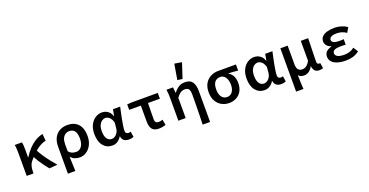

<svg xmlns="http://www.w3.org/2000/svg" viewBox="-35 -1734 5470 2844"><g transform="rotate(-20 2700.0 -311.5)"><path d="M97 0V-348Q97 -378 95.5 -416.5Q94 -455 87 -491H201Q206 -470 208 -438.5Q210 -407 210 -373V-251H214Q253 -315 302.5 -367.5Q352 -420 410 -455.5Q468 -491 529 -503L539 -395Q504 -387 468.5 -370Q433 -353 397.5 -326.5Q362 -300 324 -262.5Q286 -225 245 -175Q227 -152 216 -115.5Q205 -79 205 -27V0ZM451 10Q426 -21 396 -60.5Q366 -100 337 -145.5Q308 -191 283 -240L358 -314Q384 -263 421.5 -206.5Q459 -150 501 -96.5Q543 -43 581 0Z M682 178V-243Q682 -332 713.5 -389.5Q745 -447 798.5 -475Q852 -503 917 -503Q1027 -503 1087 -437Q1147 -371 1147 -253Q1147 -169 1116.5 -110Q1086 -51 1037.5 -19.5Q989 12 935 12Q897 12 859.5 -1Q822 -14 791 -50Q792 -9 793.5 28Q795 65 796.5 101.5Q798 138 799 178ZM910 -83Q943 -83 969.5 -102Q996 -121 1012 -158.5Q1028 -196 1028 -252Q1028 -301 1016 -336Q1004 -371 978.5 -389.5Q953 -408 913 -408Q879 -408 851.5 -389.5Q824 -371 808 -335.5Q792 -300 792 -249V-136Q821 -102 851 -92.5Q881 -83 910 -83Z M1446 12Q1358 12 1304 -54Q1250 -120 1250 -240Q1250 -323 1280 -382Q1310 -441 1358.5 -472Q1407 -503 1462 -503Q1494 -503 1522.5 -492Q1551 -481 1575 -457Q1599 -433 1614 -390H1617L1635 -491H1749Q1739 -446 1728 -395.5Q1717 -345 1708 -295.5Q1699 -246 1692.5 -203.5Q1686 -161 1686 -130Q1686 -105 1700 -93.5Q1714 -82 1734 -82Q1742 -82 1750.5 -84Q1759 -86 1768 -89L1782 -3Q1771 3 1752 7.5Q1733 12 1707 12Q1660 12 1631 -9.5Q1602 -31 1595 -78H1592Q1535 12 1446 12ZM1472 -83Q1499 -83 1524 -100.5Q1549 -118 1565.5 -147.5Q1582 -177 1585 -212L1592 -300Q1583 -331 1570.5 -352Q1558 -373 1543 -385Q1528 -397 1513 -402.5Q1498 -408 1484 -408Q1455 -408 1428.5 -390Q1402 -372 1385 -335Q1368 -298 1368 -241Q1368 -163 1395.5 -123Q1423 -83 1472 -83Z M2180 12Q2129 12 2098.5 -7Q2068 -26 2055 -62Q2042 -98 2042 -148V-400H1858V-486L1930 -491H2342V-400H2155Q2153 -331 2152 -264.5Q2151 -198 2151 -142Q2151 -109 2166 -95.5Q2181 -82 2209 -82Q2224 -82 2239 -85Q2254 -88 2272 -94L2288 -6Q2266 1 2238.5 6.5Q2211 12 2180 12Z M2806 178Q2808 119 2809.5 56Q2811 -7 2812 -69Q2813 -131 2813.5 -188.5Q2814 -246 2814 -293Q2814 -354 2796 -379Q2778 -404 2734 -404Q2709 -404 2688.5 -396Q2668 -388 2647.5 -369.5Q2627 -351 2603 -318V0H2488V-348Q2488 -378 2486.5 -415Q2485 -452 2479 -491H2582L2591 -402H2594Q2631 -451 2673 -477Q2715 -503 2772 -503Q2854 -503 2888.5 -452Q2923 -401 2923 -308V178ZM2757 -559 2679 -571 2720 -815 2835 -796Z M3287 12Q3224 12 3170.5 -17Q3117 -46 3085 -102.5Q3053 -159 3053 -240Q3053 -326 3087 -381.5Q3121 -437 3176 -464Q3231 -491 3292 -491H3574V-395Q3533 -399 3499 -401.5Q3465 -404 3424 -405V-401Q3467 -377 3490 -331.5Q3513 -286 3513 -223Q3513 -150 3484 -97Q3455 -44 3403.5 -16Q3352 12 3287 12ZM3288 -82Q3323 -82 3348.5 -100.5Q3374 -119 3388.5 -153Q3403 -187 3403 -234Q3403 -278 3390 -315Q3377 -352 3351.5 -374.5Q3326 -397 3289 -397Q3255 -397 3228 -380.5Q3201 -364 3186.5 -329Q3172 -294 3172 -240Q3172 -191 3186.5 -155.5Q3201 -120 3227.5 -101Q3254 -82 3288 -82Z M3846 12Q3758 12 3704 -54Q3650 -120 3650 -240Q3650 -323 3680 -382Q3710 -441 3758.5 -472Q3807 -503 3862 -503Q3894 -503 3922.5 -492Q3951 -481 3975 -457Q3999 -433 4014 -390H4017L4035 -491H4149Q4139 -446 4128 -395.5Q4117 -345 4108 -295.5Q4099 -246 4092.5 -203.5Q4086 -161 4086 -130Q4086 -105 4100 -93.5Q4114 -82 4134 -82Q4142 -82 4150.5 -84Q4159 -86 4168 -89L4182 -3Q4171 3 4152 7.5Q4133 12 4107 12Q4060 12 4031 -9.5Q4002 -31 3995 -78H3992Q3935 12 3846 12ZM3872 -83Q3899 -83 3924 -100.5Q3949 -118 3965.5 -147.5Q3982 -177 3985 -212L3992 -300Q3983 -331 3970.5 -352Q3958 -373 3943 -385Q3928 -397 3913 -402.5Q3898 -408 3884 -408Q3855 -408 3828.5 -390Q3802 -372 3785 -335Q3768 -298 3768 -241Q3768 -163 3795.5 -123Q3823 -83 3872 -83Z M4274 192V-491H4389V-202Q4389 -142 4410 -114.5Q4431 -87 4474 -87Q4496 -87 4516 -94.5Q4536 -102 4556 -121.5Q4576 -141 4596 -176V-491H4712Q4711 -429 4709 -362.5Q4707 -296 4705.5 -233Q4704 -170 4704 -120Q4704 -99 4713.5 -90.5Q4723 -82 4736 -82Q4740 -82 4744 -82.5Q4748 -83 4754 -84L4768 2Q4758 6 4743 9Q4728 12 4708 12Q4664 12 4640 -11Q4616 -34 4608 -86H4605Q4580 -39 4545 -15.5Q4510 8 4470 8Q4444 8 4421 0.5Q4398 -7 4381 -30Q4382 15 4383 50.5Q4384 86 4385.5 119.5Q4387 153 4390 192Z M5125 12Q5051 12 4995.5 -5.5Q4940 -23 4910 -56.5Q4880 -90 4880 -138Q4880 -172 4894.5 -195.5Q4909 -219 4935 -233.5Q4961 -248 4993 -257V-261Q4948 -276 4925.5 -305.5Q4903 -335 4903 -367Q4903 -414 4932 -444Q4961 -474 5012 -488.5Q5063 -503 5129 -503Q5182 -503 5233.5 -487.5Q5285 -472 5327 -443L5283 -367Q5248 -391 5211 -402.5Q5174 -414 5134 -414Q5076 -414 5046 -398Q5016 -382 5016 -351Q5016 -324 5046 -309Q5076 -294 5137 -294Q5152 -294 5168 -295Q5184 -296 5202 -297V-210Q5181 -212 5160.5 -212.5Q5140 -213 5121 -213Q5057 -213 5025.5 -197.5Q4994 -182 4994 -149Q4994 -116 5028 -96.5Q5062 -77 5137 -77Q5174 -77 5213.5 -88Q5253 -99 5293 -130L5340 -55Q5285 -15 5234.5 -1.5Q5184 12 5125 12Z"/></g></svg>

Font: Source Code Pro SemiBold
Style: Regular
Weight: 600
Monospace: yes
Designer: Paul D. Hunt, Teo Tuominen
Foundry: Adobe Systems Incorporated
Version: Version 1.018;hotconv 1.0.116;makeotfexe 2.5.65601